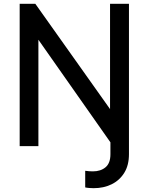

<svg xmlns="http://www.w3.org/2000/svg" viewBox="-20 -765 778 1005"><path d="M470 220Q523 220 564.5 199.5Q606 179 630.5 139.5Q655 100 655 42V-745H556V-194L165 -745H83V0H181V-557L558 -20V42Q558 89 532.5 110.5Q507 132 466 132Q447 132 426 129V216Q434 218 447.5 219Q461 220 470 220Z"/></svg>

Font: Plus Jakarta Sans Medium
Style: Regular
Weight: 500
Designer: Gumpita Rahayu
Foundry: Tokotype
Version: Version 2.004; ttfautohint (v1.8.3)